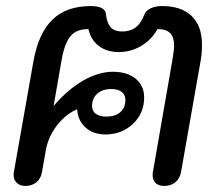

<svg xmlns="http://www.w3.org/2000/svg" viewBox="-20 -604 717 634"><path d="M25 -27Q25 -33 26 -37L91 -405Q108 -496 154 -540Q200 -584 280 -584Q327 -584 330 -557Q333 -528 345.5 -514Q358 -500 383 -500Q410 -500 428 -513.5Q446 -527 457 -557Q462 -569 477.5 -576.5Q493 -584 515 -584Q579 -584 613 -551Q647 -518 647 -456Q647 -429 643 -406L578 -37Q574 -14 559 -2Q544 10 522 10Q504 10 494 0.5Q484 -9 484 -26Q484 -33 485 -37L550 -410Q555 -442 555 -452Q555 -481 542 -494.5Q529 -508 500 -508Q481 -473 446.5 -452.5Q412 -432 372 -432Q333 -432 306.5 -452Q280 -472 272 -508Q233 -508 213.5 -485.5Q194 -463 184 -409L157 -254Q203 -308 254 -337.5Q305 -367 353 -367Q400 -367 428 -344Q456 -321 456 -282Q456 -230 419 -195Q382 -160 328 -160Q288 -160 262.5 -183Q237 -206 235 -242L234 -243Q195 -226 166 -187Q137 -148 130 -101L119 -37Q115 -14 100 -2Q85 10 64 10Q46 10 35.5 0Q25 -10 25 -27ZM394 -274Q394 -291 382 -300.5Q370 -310 347 -310Q318 -310 301 -294.5Q284 -279 284 -254Q284 -237 296.5 -228Q309 -219 331 -219Q360 -219 377 -233.5Q394 -248 394 -274Z"/></svg>

Font: Kodchasan Medium
Style: Italic
Weight: 500
Italic angle: -10°
Version: Version 1.000; ttfautohint (v1.6)